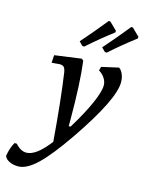

<svg xmlns="http://www.w3.org/2000/svg" viewBox="-249 -795 838 1112"><g transform="rotate(15 170.0 -239.0)"><path d="M389 -468Q404 -458 413 -436Q422 -414 422 -388Q422 -285 239 -17Q147 117 84.5 176.5Q22 236 -28 236Q-59 236 -82 224.5Q-105 213 -111 195Q-103 146 -83 111H-69Q-38 147 -3 147Q55 147 132 46Q113 -195 89 -360Q85 -382 77 -390Q69 -398 51 -398L29 -396Q11 -394 4 -394L7 -440L167 -462L178 -453Q195 -321 195 -105V-65H206Q266 -163 298 -235.5Q330 -308 330 -345Q330 -367 317 -387.5Q304 -408 281 -422L287 -445ZM162 -533 151 -534 129 -556Q190 -625 262 -714L272 -712L316 -669L315 -659Q235 -598 162 -533ZM297 -533 286 -534 264 -556Q325 -625 397 -714L407 -712L451 -669L450 -659Q370 -598 297 -533Z"/></g></svg>

Font: Alegreya Medium
Style: Italic
Weight: 500
Italic angle: -7°
Designer: Juan Pablo del Peral
Foundry: Huerta Tipografica
Version: Version 2.008; ttfautohint (v1.8)